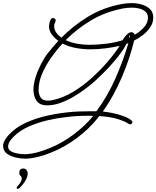

<svg xmlns="http://www.w3.org/2000/svg" viewBox="-103 -679 1005 1234"><path d="M60 341Q32 341 -1.5 333.5Q-35 326 -59 308Q-83 290 -83 259V252Q-80 234 -69 217Q-58 200 -45 186Q-2 140 59.5 111.5Q121 83 189.5 67Q258 51 322 44Q363 39 404 37.5Q445 36 486 36H517Q589 -62 639 -175.5Q689 -289 722 -401L710 -398Q697 -370 672.5 -337Q648 -304 618.5 -270.5Q589 -237 559 -207.5Q529 -178 505 -156Q479 -133 443 -106Q407 -79 366.5 -55.5Q326 -32 283.5 -17Q241 -2 202 -2Q151 -2 131.5 -32Q112 -62 112 -101Q112 -139 125.5 -182Q139 -225 160 -266Q181 -307 205 -338Q221 -358 238 -378Q255 -398 272 -417Q247 -434 229.5 -458Q212 -482 212 -510Q212 -517 214.5 -529.5Q217 -542 222.5 -552.5Q228 -563 237 -563Q244 -563 249.5 -558.5Q255 -554 255 -548Q255 -541 250 -532.5Q245 -524 245 -511Q245 -488 258.5 -469.5Q272 -451 292 -437Q370 -516 465.5 -573.5Q561 -631 679 -653Q711 -659 744 -659Q778 -659 809.5 -649.5Q841 -640 861.5 -620Q882 -600 882 -566Q882 -534 864 -506Q846 -478 817.5 -455.5Q789 -433 759 -418Q731 -302 680 -182.5Q629 -63 558 38Q584 40 620 47.5Q656 55 689.5 67Q723 79 742 95Q748 99 748 106Q748 111 744 115.5Q740 120 733 120Q730 120 727.5 118.5Q725 117 722 116Q709 107 694 100.5Q679 94 663 89Q633 79 600 74Q567 69 535 67Q525 80 515 92Q505 104 494 116Q433 182 354.5 234Q276 286 184 317Q159 325 132 331.5Q105 338 78 340Q74 340 69.5 340.5Q65 341 60 341ZM471 -391Q522 -391 579 -398Q636 -405 684 -420Q689 -428 698 -440.5Q707 -453 718.5 -462.5Q730 -472 742 -472Q750 -472 755.5 -467Q761 -462 763 -456Q794 -473 821 -502Q848 -531 848 -565Q848 -590 832 -604Q816 -618 792.5 -624Q769 -630 745 -630Q714 -630 684 -624Q573 -602 483 -548.5Q393 -495 319 -421Q354 -405 393 -398Q432 -391 471 -391ZM726 -436 730 -437Q732 -441 732 -443Q732 -445 731.5 -449.5Q731 -454 730 -454Q729 -450 728 -445.5Q727 -441 726 -436ZM206 -32Q215 -32 223.5 -33.5Q232 -35 241 -37Q304 -51 366.5 -88.5Q429 -126 485.5 -177Q542 -228 588.5 -282Q635 -336 666 -384Q620 -374 572 -368Q524 -362 476 -362Q431 -362 385 -370.5Q339 -379 299 -399Q263 -361 227.5 -311Q192 -261 168.5 -207Q145 -153 145 -101Q145 -75 157.5 -53.5Q170 -32 206 -32ZM54 312Q59 312 65 312Q71 312 76 311Q102 309 127.5 302.5Q153 296 176 288Q262 259 336 209.5Q410 160 467 99Q475 91 482 82Q489 73 497 66Q487 65 477 65Q467 65 457 65Q424 65 391.5 67Q359 69 327 73Q269 79 205.5 93.5Q142 108 84.5 133Q27 158 -14 198Q-26 210 -37 224.5Q-48 239 -50 256Q-51 258 -51 262Q-51 283 -32 293.5Q-13 304 11.5 308Q36 312 54 312ZM24 528Q17 535 10 535Q4 535 4 529Q4 525 8 520Q37 487 37 470Q37 457 29 451Q21 445 21 429Q21 421 26 412.5Q31 404 47 404Q59 404 67 413.5Q75 423 75 438Q75 454 62.5 478Q50 502 24 528Z"/></svg>

Font: Ms Madi
Style: Regular
Weight: 400
Designer: Robert E. Leuschke
Foundry: Robert E. Leuschke
Version: Version 1.010; ttfautohint (v1.8.3)